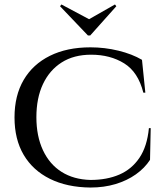

<svg xmlns="http://www.w3.org/2000/svg" viewBox="-20 -826 738 860"><path d="M655 -252 652 -110Q628 -73 588.5 -45Q549 -17 497.5 -1.5Q446 14 385 14Q280 13 203.5 -25Q127 -63 86 -132.5Q45 -202 45 -300Q45 -398 86 -468Q127 -538 203.5 -576Q280 -614 385 -614Q449 -614 510.5 -599Q572 -584 616 -558L631 -411H622Q599 -503 536.5 -542Q474 -581 388 -581Q311 -581 256.5 -546.5Q202 -512 172.5 -449.5Q143 -387 143 -301Q143 -216 172.5 -153Q202 -90 256 -56Q310 -22 385 -20Q459 -20 514.5 -44Q570 -68 604.5 -119Q639 -170 647 -252ZM501 -798 495 -806 379 -740 255 -806 249 -798 374 -667H384Z"/></svg>

Font: Cinzel Eorzea
Style: Regular
Weight: 500
Designer: Natanael Gama
Version: Version 2.000